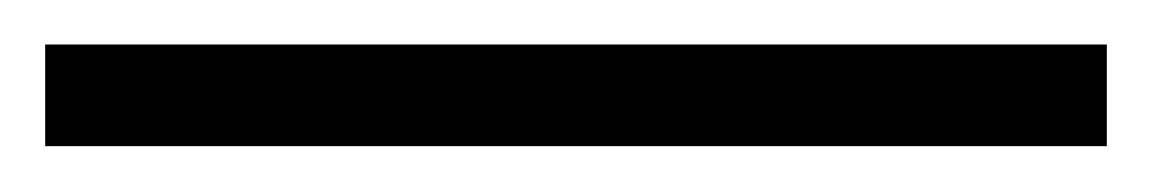

<svg xmlns="http://www.w3.org/2000/svg" viewBox="-20 30 510 85"><path d="M0 94.7V49.7H470V94.7Z"/></svg>

Font: Display Regular
Style: Regular
Weight: 400
Designer: Latin by Veronika Burian and Jose Scaglione. Greek by Irene Vlachou. Cyrillic by Vera Evstafieva.
Foundry: TypeTogether
Version: Version 3.002